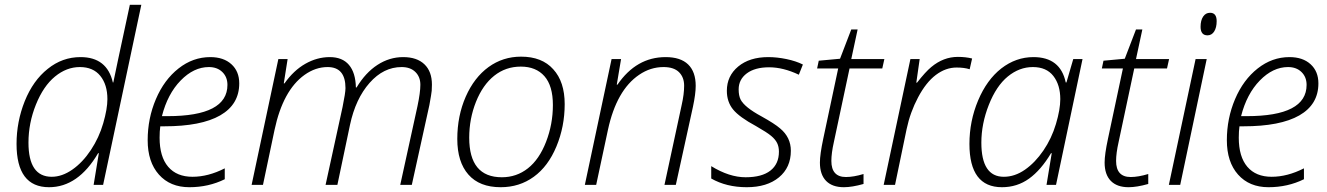

<svg xmlns="http://www.w3.org/2000/svg" viewBox="-20 -780 5599 810"><path d="M187 9.8Q49.8 9.8 49.8 -172.9Q49.8 -266.6 84.5 -353.5Q119.6 -440.4 181.2 -489.3Q242.7 -539.1 319.8 -539.1Q431.6 -539.1 456.1 -432.1H458Q462.9 -458.5 527.8 -759.8H576.2L415 0H375L397 -133.8H394Q309.6 9.8 187 9.8ZM198.2 -34.2Q241.7 -34.2 285.2 -64.5Q328.6 -94.7 363.3 -147Q397.9 -199.2 415.5 -260Q433.1 -320.8 433.1 -361.8Q433.1 -422.9 403.1 -460Q373 -497.1 316.9 -497.1Q260.7 -497.1 211.9 -457Q163.1 -417 131.6 -338.9Q100.1 -260.7 100.1 -178.2Q100.1 -34.2 198.2 -34.2Z M928.2 -23.9Q859.9 9.8 778.8 9.8Q697.8 9.8 650.4 -43.5Q603 -96.7 603 -188.5Q603 -280.3 637.7 -361.8Q672.4 -443.4 733.2 -491.2Q793.9 -539.1 867.2 -539.1Q923.3 -539.1 956.3 -509Q989.3 -479 989.3 -428.2Q989.3 -339.4 908.9 -293.2Q828.6 -247.1 672.4 -247.1H656.2Q653.3 -226.1 653.3 -199.2Q653.3 -118.7 689.5 -76.4Q725.6 -34.2 792 -34.2Q858.4 -34.2 928.2 -69.8ZM687 -290Q939.5 -290 939.5 -421.9Q939.5 -455.1 918 -476.1Q896.5 -497.1 861.3 -497.1Q797.4 -497.1 742.2 -440.4Q687 -383.8 663.1 -290Z M1437.5 -408.2Q1437.5 -497.1 1362.3 -497.1Q1311 -497.1 1264.6 -463.9Q1173.8 -398.9 1138.2 -231.9L1089.4 0H1041.5L1154.3 -530.8H1193.4L1177.2 -428.2H1180.2Q1218.8 -482.9 1268.3 -511Q1317.9 -539.1 1371.1 -539.1Q1424.3 -539.1 1452.1 -506.3Q1480 -473.6 1481.4 -411.1H1484.4Q1522 -473.6 1572.5 -506.3Q1623 -539.1 1680.9 -539.1Q1738.8 -539.1 1770.5 -508.8Q1802.2 -478.5 1802.2 -422.9Q1802.2 -409.2 1801.3 -397.2Q1800.3 -385.3 1791.5 -336.9L1717.3 0H1668.5L1741.2 -332Q1753.4 -389.6 1753.4 -422.6Q1753.4 -455.6 1732.4 -476.3Q1711.4 -497.1 1674.3 -497.1Q1598.1 -497.1 1539.1 -430.2Q1480 -363.3 1456.5 -252.9L1403.3 0H1353.5L1425.3 -329.1Q1437.5 -388.7 1437.5 -408.2Z M2178.2 -541Q2266.6 -541 2314 -487.8Q2362.3 -435.1 2362.3 -340.6Q2362.3 -246.1 2327.4 -162.1Q2292.5 -78.1 2231.9 -34.2Q2171.4 9.8 2092.3 9.8Q2002.9 9.8 1956.1 -43.5Q1909.2 -96.7 1909.2 -193.8Q1909.2 -291 1944.8 -372.1Q1980.5 -453.1 2041 -497.1Q2101.6 -541 2178.2 -541ZM1959.5 -199.2Q1959.5 -32.2 2097.2 -32.2Q2159.2 -32.2 2207 -69.8Q2254.9 -107.4 2283.7 -181.6Q2312.5 -255.9 2312.5 -336.9Q2312.5 -418 2276.9 -458.5Q2241.2 -499 2177.2 -499Q2113.3 -499 2064.9 -460.4Q2016.6 -421.9 1988 -350.3Q1959.5 -278.8 1959.5 -199.2Z M2856 -337.9Q2866.2 -382.8 2866.2 -418.5Q2866.2 -454.1 2844.5 -475.6Q2822.8 -497.1 2779.3 -497.1Q2724.1 -497.1 2676.3 -464.4Q2581.1 -399.9 2544.9 -232.9L2495.1 0H2447.3L2560.1 -530.8H2600.1L2582 -422.9H2585Q2664.6 -539.1 2788.1 -539.1Q2851.1 -539.1 2883.1 -508.1Q2915 -477.1 2915 -418Q2915 -383.8 2903.3 -329.1L2831.1 0H2783.2Z M3350.1 -464.8Q3284.2 -496.1 3224.6 -496.1Q3165 -496.1 3130.6 -470.5Q3096.2 -444.8 3096.2 -402.8Q3096.2 -376.5 3104.5 -359.9Q3121.1 -327.6 3192.4 -289.1Q3248 -258.3 3271 -238.3Q3316.4 -200.7 3316.4 -144Q3316.4 -73.2 3266.1 -31.7Q3215.8 9.8 3130.4 9.8Q3044.9 9.8 2980.5 -26.9V-79.1Q3056.6 -32.2 3125.5 -32.2Q3194.3 -32.2 3230.2 -60.3Q3266.1 -88.4 3266.1 -140.1Q3266.1 -161.1 3258.5 -176.5Q3251 -191.9 3233.6 -206.5Q3216.3 -221.2 3169.4 -248Q3098.6 -286.1 3072.5 -318.4Q3046.4 -350.6 3046.4 -397Q3046.4 -459.5 3094.2 -499.3Q3142.1 -539.1 3221.2 -539.1Q3257.8 -539.1 3297.9 -530.8Q3337.9 -522.5 3367.2 -507.8Z M3487.3 -101.1Q3487.3 -33.2 3548.8 -33.2Q3581.1 -33.2 3623 -45.9V-3.9Q3574.7 9.8 3540 9.8Q3491.2 9.8 3465.1 -16.8Q3439 -43.5 3439 -94.2Q3439 -128.4 3453.1 -194.8L3516.1 -491.2H3427.2L3434.1 -523.9L3523.9 -532.2L3571.3 -655.8H3598.1L3571.3 -530.8H3710.9L3702.1 -491.2H3564L3498 -181.2Q3487.3 -133.8 3487.3 -101.1Z M4021 -540Q4053.7 -540 4081.1 -533.2L4070.8 -487.8Q4048.3 -495.1 4015.6 -495.1Q3969.7 -495.1 3928.2 -463.9Q3886.7 -432.6 3853.3 -369.6Q3819.8 -306.6 3804.7 -234.9L3755.9 0H3708L3820.8 -530.8H3859.9L3845.7 -431.2H3848.6Q3884.8 -477.5 3908.7 -497.1Q3960 -540 4021 -540Z M4207 9.8Q4069.8 9.8 4069.8 -172.9Q4069.8 -269 4106.4 -356.2Q4143.1 -443.4 4204.1 -491.2Q4266.1 -539.1 4339.8 -539.1Q4453.6 -539.1 4476.1 -432.1H4479L4507.8 -530.8H4546.9L4435.1 0H4395L4417 -133.8H4414.1Q4371.6 -62.5 4321.3 -26.4Q4271 9.8 4207 9.8ZM4120.1 -178.2Q4120.1 -34.2 4214.8 -34.2Q4261.2 -34.2 4304.2 -64.2Q4347.2 -94.2 4381.8 -145Q4416.5 -195.8 4434.8 -257.1Q4453.1 -318.4 4453.1 -361.8Q4453.1 -421.9 4423.8 -459.5Q4394.5 -497.1 4337.4 -497.1Q4280.3 -497.1 4231.7 -457.3Q4183.1 -417.5 4151.6 -337.6Q4120.1 -257.8 4120.1 -178.2Z M4688.5 -101.1Q4688.5 -33.2 4750 -33.2Q4782.2 -33.2 4824.2 -45.9V-3.9Q4775.9 9.8 4741.2 9.8Q4692.4 9.8 4666.3 -16.8Q4640.1 -43.5 4640.1 -94.2Q4640.1 -128.4 4654.3 -194.8L4717.3 -491.2H4628.4L4635.3 -523.9L4725.1 -532.2L4772.5 -655.8H4799.3L4772.5 -530.8H4912.1L4903.3 -491.2H4765.1L4699.2 -181.2Q4688.5 -133.8 4688.5 -101.1Z M5044.9 -667Q5044.9 -693.8 5055.7 -710Q5066.4 -726.1 5085 -726.1Q5112.8 -726.1 5112.8 -690.9Q5112.8 -663.6 5102.3 -647.2Q5091.8 -630.9 5074.2 -630.9Q5044.9 -630.9 5044.9 -667ZM4911.1 0 5023.9 -530.8H5070.8L4959 0Z M5481 -23.9Q5412.6 9.8 5331.5 9.8Q5250.5 9.8 5203.1 -43.5Q5155.8 -96.7 5155.8 -188.5Q5155.8 -280.3 5190.4 -361.8Q5225.1 -443.4 5285.9 -491.2Q5346.7 -539.1 5419.9 -539.1Q5476.1 -539.1 5509 -509Q5542 -479 5542 -428.2Q5542 -339.4 5461.7 -293.2Q5381.3 -247.1 5225.1 -247.1H5209Q5206.1 -226.1 5206.1 -199.2Q5206.1 -118.7 5242.2 -76.4Q5278.3 -34.2 5344.7 -34.2Q5411.1 -34.2 5481 -69.8ZM5239.7 -290Q5492.2 -290 5492.2 -421.9Q5492.2 -455.1 5470.7 -476.1Q5449.2 -497.1 5414.1 -497.1Q5350.1 -497.1 5294.9 -440.4Q5239.7 -383.8 5215.8 -290Z"/></svg>

Font: Open Sans Hebrew Light
Style: Italic
Weight: 300
Italic angle: -12°
Foundry: Ascender Corporation, Yanek Iontef
Version: Version 2.001;PS 002.001;hotconv 1.0.70;makeotf.lib2.5.58329